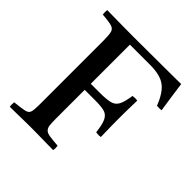

<svg xmlns="http://www.w3.org/2000/svg" viewBox="-188 -841 982 982"><g transform="rotate(45 303.5 -350.0)"><path d="M30 1Q28 -14 30 -31Q78 -36 99 -40.5Q120 -45 125 -60Q130 -75 130 -111V-576Q130 -618 125 -636Q120 -654 99.5 -659.5Q79 -665 33 -669Q31 -684 33 -701Q57 -701 73.5 -700.5Q90 -700 108 -700Q126 -700 153.5 -699.5Q181 -699 227 -699Q284 -699 343 -699.5Q402 -700 452.5 -700Q503 -700 534.5 -700.5Q566 -701 568 -701Q573 -663 579 -622Q585 -581 592 -535Q584 -534 575.5 -534Q567 -534 559 -535Q533 -602 498 -629Q462 -658 385 -658H240V-375H306Q354 -375 379 -381.5Q404 -388 416 -410.5Q428 -433 435 -482Q453 -485 469 -482Q468 -440 467.5 -415.5Q467 -391 467 -377Q467 -363 467 -351Q467 -340 467 -326Q467 -312 467.5 -287Q468 -262 469 -219Q454 -216 435 -219Q429 -272 417 -295.5Q405 -319 381.5 -325Q358 -331 315 -331H240V-124Q240 -93 242 -76Q244 -59 254 -49Q264 -40 284.5 -37Q305 -34 344 -31Q347 -15 344 1Q323 1 293 0.5Q263 0 233.5 -0.5Q204 -1 184 -1Q165 -1 137 -0.5Q109 0 80.5 0.5Q52 1 30 1Z"/></g></svg>

Font: Tiro Devanagari Hindi
Style: Regular
Weight: 400
Designer: Devanagari: John Hudson & Fiona Ross. Latin: John Hudson.
Foundry: Tiro Typeworks Ltd.
Version: Version 1.52